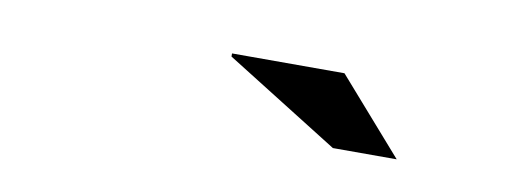

<svg xmlns="http://www.w3.org/2000/svg" viewBox="-27 -700 640 243"><g transform="rotate(10 293.0 -579.0)"><path d="M257.8 -623V-627H402.3L486.3 -531.2H404.3Z"/></g></svg>

Font: Thabit-Bold-Oblique
Style: Bold Oblique
Weight: 700
Designer: Regenerated by Nadim Shaikli
Foundry: MAK Alagha
Version: 0.01